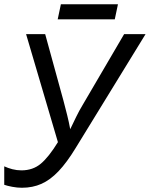

<svg xmlns="http://www.w3.org/2000/svg" viewBox="-20 -875 706 905"><path d="M83 10Q61 10 37.5 5.5Q14 1 0 -4V-91Q17 -83 38 -77.5Q59 -72 81 -72Q135 -72 172.5 -103.5Q210 -135 253 -205L103 -714H193L279 -401Q288 -367 296.5 -333Q305 -299 311 -266Q325 -295 339 -324Q353 -353 370 -381L565 -714H666L337 -178Q295 -109 256 -68Q217 -27 175.5 -8.5Q134 10 83 10ZM252 -784 267 -855H536L521 -784Z"/></svg>

Font: Manna Sans
Style: Italic
Weight: 400
Italic angle: -12°
Designer: Monotype Design Team
Foundry: Monotype Imaging Inc.
Version: Version 2.001.1; ttfautohint (v1.8.2)